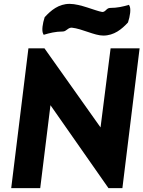

<svg xmlns="http://www.w3.org/2000/svg" viewBox="-20 -963 742 993"><path d="M304 -800C324 -800 330 -820 351 -820C406 -814 468 -779 514 -779C570 -779 610 -812 642 -847C653 -880 658 -917 650 -932L647 -938C617 -929 586 -922 550 -922C530 -922 527 -901 509 -901C472 -907 396 -943 340 -943C283 -943 243 -909 211 -874C200 -841 195 -804 203 -789L206 -783C236 -792 267 -800 304 -800ZM541 10H613L702 -713H552L500 -304L210 -713H127L38 10H188L241 -419Z"/></svg>

Font: Bluebird
Style: SfBdObl
Weight: 700
Designer: Jasper
Foundry: Cannot Into Space Fonts
Version: Version 0.98